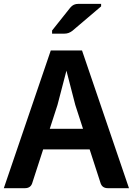

<svg xmlns="http://www.w3.org/2000/svg" viewBox="-20 -986 696 1006"><path d="M655.8 0H545.4Q513.7 0 505.9 -29.8L449.7 -203.1H206.1L149.9 -29.8Q142.1 0 110.4 0H0L246.1 -721.7H409.7ZM415 -311 374.5 -436 328.1 -615.7 281.2 -436 240.7 -311ZM252.9 -826.2 348.1 -945.8Q356.9 -956.5 367.2 -961.2Q377.4 -965.8 391.1 -965.8H509.8V-952.6L359.4 -824.7Q349.1 -816.9 338.9 -813.2Q328.6 -809.6 315.9 -809.6H252.9Z"/></svg>

Font: Lycee Sans SemiBold
Style: Regular
Weight: 600
Designer: Justin Alvin
Foundry: Alkove Design
Version: Version 1.030